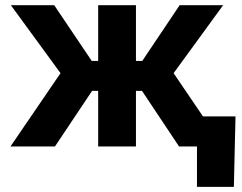

<svg xmlns="http://www.w3.org/2000/svg" viewBox="-20 -566 937 742"><path d="M20.5 0 213.9 -283.2 22 -545.9H189.5L334.5 -330.6H359.4V-545.9H505.4V-330.6H529.8L674.3 -545.9H842.3L650.9 -283.2L843.3 0H671.9L528.8 -214.8H505.4V0H359.4V-214.8H335.9L192.4 0ZM741.2 156.2V0H699.2V-116.2H890.1L883.8 156.2Z"/></svg>

Font: Inter
Style: Bold
Weight: 700
Designer: Rasmus Andersson
Foundry: rsms
Version: Version 4.001;git-9221beed3